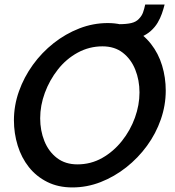

<svg xmlns="http://www.w3.org/2000/svg" viewBox="-20 -816 765 841"><path d="M297 5Q235 5 187 -19Q139 -43 106.5 -84Q74 -125 57.5 -178.5Q41 -232 41 -289Q41 -354 63 -416Q85 -478 124 -532Q163 -586 215 -627Q267 -668 327.5 -691.5Q388 -715 452 -715Q513 -715 560.5 -690.5Q608 -666 641 -624Q674 -582 690 -529Q706 -476 706 -419Q706 -355 684.5 -293Q663 -231 624 -177.5Q585 -124 533 -83Q481 -42 421 -18.5Q361 5 297 5ZM319 -96Q378 -96 427.5 -124Q477 -152 514 -198.5Q551 -245 571 -300.5Q591 -356 591 -411Q591 -465 572.5 -511Q554 -557 518 -585Q482 -613 429 -613Q371 -613 320.5 -585.5Q270 -558 233.5 -511.5Q197 -465 176.5 -409.5Q156 -354 156 -298Q156 -244 174.5 -198Q193 -152 229.5 -124Q266 -96 319 -96ZM482 -632 499 -710Q534 -710 555 -715Q576 -720 588 -733Q601 -746 606.5 -761.5Q612 -777 616 -796H701Q696 -776 689 -756Q682 -736 670.5 -716.5Q659 -697 640 -680Q623 -665 598 -654Q573 -643 543.5 -637.5Q514 -632 482 -632Z"/></svg>

Font: Raleway Thin SemiBold
Style: Italic
Weight: 600
Italic angle: -12°
Version: Version 4.026